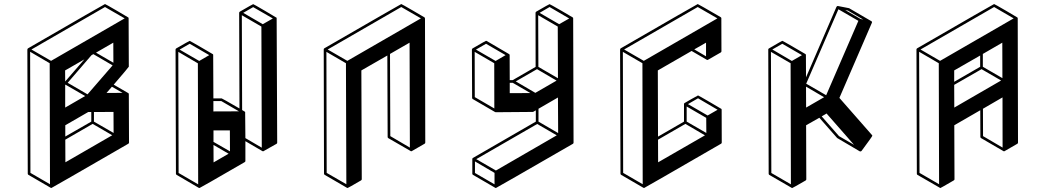

<svg xmlns="http://www.w3.org/2000/svg" viewBox="-20 -854 5167 949"><path d="M233.9 75.2Q232.9 75.2 232.4 74.7H231.4L120.6 10.3Q117.2 8.3 117.2 4.4L115.2 -609.9H115.7Q115.7 -613.3 118.7 -615.2Q497.1 -834 499 -834Q501 -834 557.1 -801.3L613.3 -768.1L614.3 -767.6V-767.1L615.2 -766.6L615.7 -763.7L616.7 -524.4Q616.7 -522.5 542 -435.5L614.3 -393.6L615.2 -393.1L616.2 -391.1L616.7 -388.2L617.7 -149.4Q617.7 -145.5 614.3 -143.6Q235.8 75.2 233.9 75.2ZM506.3 -394.5 585.9 -395 533.2 -425.3ZM227.1 56.6 225.6 -541.5 128.9 -598.1 130.4 0.5ZM232.4 -553.2 596.2 -763.2 499 -819.3 135.3 -609.4ZM302.7 -179.2 431.2 -252.9V-300.3H416L302.7 -234.9ZM303.2 -51.8 534.7 -185.5 438 -241.7 302.7 -163.6ZM541.5 -196.8 541 -300.8 444.3 -300.3V-252.9ZM302.2 -322.3 400.9 -379.4 303.7 -435.5 302.2 -434.6ZM540.5 -543.9 540 -643.1 454.6 -593.8ZM412.6 -387.7 536.6 -530.8 441.4 -586.4 432.1 -581.1 314.5 -444.8ZM302.2 -451.2 397 -560.5 301.8 -505.9Z M966.3 75.2Q964.4 75.2 963.9 74.7H962.9L853 10.3Q849.6 8.3 849.6 4.9L847.7 -609.4Q848.1 -612.8 851.1 -614.7Q915.5 -651.9 917.5 -651.9Q919.4 -651.9 975.3 -619.4Q1031.2 -586.9 1031.7 -586.4Q1032.2 -585.9 1032.5 -585.7Q1032.7 -585.4 1033 -584.7Q1033.2 -584 1033.7 -584V-582.5Q1034.2 -582.5 1034.7 -367.7H1075.7Q1077.6 -367.7 1163.6 -317.9L1162.1 -791Q1162.6 -794.4 1165.5 -796.4Q1229.5 -833.5 1231.4 -833.5Q1233.4 -833.5 1289.6 -800.5Q1345.7 -767.6 1346.2 -766.8Q1346.7 -766.1 1347.4 -766.1Q1348.1 -766.1 1350.1 -148.9Q1350.1 -145 1346.7 -143.1Q1282.2 -106 1280.8 -106L1277.3 -106.9L1192.9 -156.2V-58.1Q1192.9 -54.7 1189.5 -52.7Q968.8 75.2 966.3 75.2ZM1034.7 -303.2 1161.1 -303.7 1073.7 -354.5H1034.7ZM959.5 57.1 958 -541 861.3 -597.7 862.8 1ZM964.8 -552.7 1014.2 -581.5 917.5 -637.7 867.7 -608.9ZM1273.9 -124 1272 -722.7 1175.3 -778.8 1176.8 -310.1Q1189.9 -302.2 1190.4 -301.8Q1190.9 -301.3 1191.7 -300.3Q1192.4 -299.3 1192.9 -171.4ZM1278.8 -734.4 1328.6 -762.7 1231.4 -818.8 1182.1 -790.5ZM1035.6 -51.3 1109.9 -94.2 1035.2 -137.7ZM1116.7 -106 1116.2 -209.5H1035.2V-152.8Z M1698.2 75.2 1696.3 74.7 1695.3 74.2H1694.8L1585 10.3Q1581.5 8.3 1581.5 4.4L1580.1 -609.9Q1580.1 -613.3 1583 -615.2Q1961.9 -834 1963.4 -834Q1965.3 -834 2021.5 -801.3Q2077.6 -768.6 2078.1 -768.1L2078.6 -767.6V-767.1L2079.6 -766.6L2080.1 -763.7Q2080.6 -763.7 2080.6 -763.2L2082 -149.4Q2082 -145.5 2078.6 -143.6L2014.2 -106.4Q2011.2 -106.4 2009.8 -106.9V-107.4L1898.9 -171.4Q1896 -173.3 1896 -177.2L1894.5 -579.6L1766.1 -505.9L1768.1 32.2Q1767.6 35.6 1764.6 37.6Q1700.2 75.2 1698.2 75.2ZM1691.9 56.6 1689.9 -541.5 1593.3 -597.7 1594.7 0.5ZM1696.8 -553.2 2060.5 -763.2 1963.4 -819.3 1599.6 -609.4ZM2005.9 -124.5 2004.4 -643.1 1907.7 -587.4 1909.2 -181.2Z M2431.2 75.2Q2429.2 75.2 2428.7 74.7L2427.7 74.2L2317.9 10.3Q2314.5 8.3 2314.5 4.9V-68.4Q2314.5 -71.3 2317.4 -73.2L2628.4 -252.9V-308.6L2614.7 -300.8Q2613.3 -300.3 2430.2 -299.3Q2427.7 -299.8 2427.7 -300Q2427.7 -300.3 2427.2 -300.3H2426.8L2316.9 -364.3Q2313.5 -366.2 2313.5 -370.1L2312.5 -609.4L2313 -609.9Q2313 -613.3 2315.9 -614.7Q2380.4 -652.3 2382.3 -652.3L2385.7 -651.4L2496.6 -586.4Q2497.1 -586.4 2497.1 -585.9L2498 -585V-584.5H2498.5V-583Q2499 -583 2499 -582.5L2499.5 -458H2514.2L2627.4 -523.4L2627 -791Q2627.4 -794.4 2630.4 -796.4Q2694.3 -833.5 2696.3 -833.5Q2698.2 -833.5 2754.9 -800.8L2810.5 -768.1Q2811 -768.1 2811 -767.6Q2811.5 -767.6 2811.5 -767.1L2812.5 -766.1L2813 -762.7L2814.9 -148.9Q2814.9 -145 2811.5 -143.1Q2433.1 75.2 2431.2 75.2ZM2743.7 -734.4 2793.5 -762.7 2696.3 -819.3 2647 -790.5ZM2737.8 -467.3 2736.8 -722.7 2640.1 -778.8 2641.1 -523.4ZM2626 -395 2731 -455.6 2634.3 -512.2 2529.3 -451.7ZM2499.5 -393.6 2601.6 -394 2514.2 -444.8H2499.5ZM2423.3 -317.9 2422.9 -541.5 2326.2 -597.7 2326.7 -374ZM2429.7 -552.7 2479 -581.5 2382.3 -637.7 2332.5 -608.9ZM2424.3 57.1V0.5L2327.6 -56.2V1ZM2431.2 -11.2 2731.9 -185.1 2635.3 -241.2 2334 -67.4ZM2738.8 -196.3 2737.8 -372.1 2641.6 -316.4V-252.9Z M3163.6 75.2Q3162.6 75.2 3162.1 74.7H3161.1V74.2H3160.2L3050.3 10.3Q3046.9 8.3 3046.9 4.4L3044.9 -609.4L3045.4 -609.9Q3045.4 -613.3 3048.3 -615.2Q3426.8 -834 3428.7 -834Q3430.7 -834 3542.5 -769L3543 -768.1H3543.5V-767.6H3543.9V-767.1H3544.4L3545.4 -764.6L3545.9 -600.6Q3545.9 -596.7 3542.5 -594.7Q3479 -558.1 3478.3 -557.9Q3477.5 -557.6 3475.1 -557.6V-558.1H3474.1L3398.4 -602.1L3231.4 -505.9L3232.4 -178.7L3360.8 -252.9V-339.8Q3360.8 -342.3 3362.8 -344.2Q3363.3 -344.7 3396 -363.5Q3428.7 -382.3 3430.2 -382.3Q3432.1 -382.3 3488 -349.6Q3543.9 -316.9 3544.4 -316.4H3544.9L3545.4 -315.4H3545.9L3546.4 -313.5L3546.9 -312.5L3547.4 -149.4Q3547.4 -145.5 3543.9 -143.6Q3165.5 75.2 3163.6 75.2ZM3477.5 -283.2 3526.9 -311.5 3430.2 -368.2 3380.4 -339.4ZM3471.2 -196.8 3470.7 -271.5 3374 -327.6V-252.9ZM3232.9 -51.8 3464.4 -185.1 3367.7 -241.7 3232.4 -163.6ZM3469.7 -575.7V-643.1L3411.6 -609.9ZM3156.7 56.6 3155.3 -541.5 3058.6 -597.7 3060.1 0.5ZM3162.1 -553.2 3525.9 -763.2 3428.7 -819.3 3064.9 -609.4Z M3896 75.2H3894Q3894 74.7 3893.6 74.7L3892.6 74.2L3782.2 10.3Q3779.3 8.3 3779.3 4.4L3777.3 -609.9Q3777.8 -613.3 3780.8 -614.7Q3845.2 -652.3 3846.7 -652.3Q3848.6 -652.3 3904.8 -619.6L3960.9 -586.9V-586.4H3961.9V-585.4L3962.9 -585L3963.4 -582L3963.9 -471.7L4114.7 -820.8H4115.2L4116.2 -822.3L4118.7 -823.7V-824.2H4122.1L4176.8 -813.5L4286.6 -749.5L4287.6 -749V-748.5L4289.1 -747.6L4289.6 -746.6L4290 -744.6V-744.1Q4290 -742.7 4289.6 -741.7L4128.9 -370.1L4290 -186.5Q4291.5 -185.1 4291.5 -182.6Q4291.5 -179.7 4238.3 -107.9H4237.8Q4237.8 -106.9 4236.8 -106.9L4235.8 -106H4234.4V-105.5L4229.5 -106Q4229.5 -106.4 4174.1 -138.7Q4118.7 -170.9 4117.7 -171.9L4029.8 -272L3964.4 -234.9L3965.3 32.2Q3965.3 36.1 3961.9 38.1Q3897.9 75.2 3896 75.2ZM4246.6 -757.3 4170.9 -801.8 4157.7 -804.2 4233.4 -760.3ZM4063.5 -383.3 4222.7 -751 4124 -808.1 3964.8 -440.4ZM3964.4 -322.3 4053.2 -373.5 3963.9 -425.8ZM3889.2 57.1 3887.7 -541.5 3790.5 -597.7 3792.5 1ZM3894 -552.7 3943.8 -581.5 3846.7 -637.7 3797.4 -609.4ZM4201.2 -138.2 4065.4 -293 4041.5 -278.8 4127 -181.2Z M4696.3 -449.7 4824.7 -523.9V-579.6L4696.3 -505.9ZM4696.8 -322.3 4928.2 -456.1 4831.5 -512.2 4696.3 -434.6ZM4934.6 -467.8 4934.1 -643.1 4837.9 -587.4V-523.9ZM4628.4 75.2 4626 74.7Q4626 74.2 4625.5 74.2L4514.6 10.3Q4511.7 8.3 4511.7 4.4L4509.8 -609.9Q4510.3 -613.3 4513.2 -615.2Q4891.6 -834 4893.6 -834Q4895.5 -834 4951.7 -801.3L5007.8 -768.1L5008.8 -767.6L5010.3 -764.2L5011.7 -149.4Q5011.7 -145.5 5008.8 -143.6L4944.3 -106.4H4940.9L4829.1 -171.4Q4825.7 -173.3 4825.7 -177.2L4825.2 -309.1L4696.8 -234.9L4697.8 32.2Q4697.8 35.6 4694.3 37.6Q4629.9 75.2 4628.4 75.2ZM4621.6 56.6 4620.1 -541.5 4522.9 -598.1 4524.9 0.5ZM4626.5 -553.2 4990.2 -763.2 4893.6 -819.3 4529.8 -609.4ZM4935.5 -124.5 4935.1 -372.6 4838.4 -316.4 4838.9 -181.2Z"/></svg>

Font: 3D Isometric
Style: Bold
Weight: 700
Designer: GGBotNet
Foundry: GGBotNet
Version: 1.14